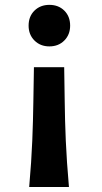

<svg xmlns="http://www.w3.org/2000/svg" viewBox="-20 -562 421 790"><path d="M119.6 -285.6H244.1Q245.6 -214.8 246.3 -141.6Q247.1 -68.4 250.7 16.6Q254.4 101.6 263.7 207.5H100.1Q109.4 101.6 112.8 16.6Q116.2 -68.4 117.2 -141.6Q118.2 -214.8 119.6 -285.6ZM97.7 -456.5Q97.7 -494.6 121.8 -518.3Q146 -542 183.1 -542Q220.7 -542 244.6 -518.3Q268.6 -494.6 268.6 -456.5Q268.6 -419.4 244.6 -395.3Q220.7 -371.1 183.1 -371.1Q146 -371.1 121.8 -395.3Q97.7 -419.4 97.7 -456.5Z"/></svg>

Font: Andika
Style: Bold
Weight: 700
Designer: Victor Gaultney, Annie Olsen, Julie Remington, Don Collingsworth, Eric Hays, Becca Hirsbrunner
Foundry: SIL International
Version: Version 6.101